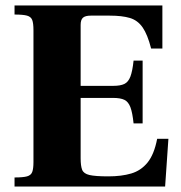

<svg xmlns="http://www.w3.org/2000/svg" viewBox="-20 -680 659 700"><path d="M33 0V-33Q64 -33 78.5 -37Q93 -41 97.5 -53Q102 -65 102 -89V-570Q102 -595 97.5 -607Q93 -619 78.5 -623Q64 -627 33 -627V-660H572V-503H531Q518 -554 500 -580Q482 -606 453.5 -614.5Q425 -623 380 -623H311Q291 -623 282.5 -615.5Q274 -608 274 -589V-367H393Q419 -367 433.5 -374Q448 -381 455.5 -401Q463 -421 467 -459H500V-230H467Q463 -269 455.5 -289Q448 -309 433.5 -316Q419 -323 393 -323H274V-103Q274 -75 279.5 -61Q285 -47 306 -42Q327 -37 375 -37Q423 -37 458.5 -47.5Q494 -58 518 -87.5Q542 -117 553 -174H594L582 0Z"/></svg>

Font: Frank Ruhl Libre Black
Style: Regular
Weight: 900
Designer: Yanek Iontef
Foundry: Fontef
Version: Version 6.004